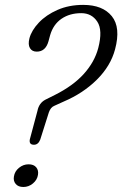

<svg xmlns="http://www.w3.org/2000/svg" viewBox="-20 -738 488 766"><path d="M129.5 -296Q135.5 -326.5 160.5 -340L198.5 -359Q271.5 -395.5 314.5 -443.2Q357.5 -491 372 -546.5Q390.5 -617.5 368.2 -651.5Q346 -685.5 304 -685.5Q258 -685.5 225.2 -663Q192.5 -640.5 180 -597.5L173.5 -573.5Q162 -532 126.5 -532Q108 -532 99.5 -546Q91 -560 97.5 -585.5Q106 -617 135 -647.8Q164 -678.5 209.5 -698.5Q255 -718.5 312 -718.5Q389.5 -718.5 426 -673.5Q462.5 -628.5 439 -541Q421.5 -475 366.8 -420.5Q312 -366 234.5 -333L197 -316Q182 -310 175 -290L140.5 -181Q132.5 -160.5 115.5 -160.5Q95 -160.5 99 -182ZM73 8Q53 8 42.8 -4Q32.5 -16 35.5 -33.5Q38.5 -54.5 55.8 -68.5Q73 -82.5 94 -82.5Q114.5 -82.5 124.5 -70.5Q134.5 -58.5 131.5 -40.5Q128.5 -20.5 111.5 -6.2Q94.5 8 73 8Z"/></svg>

Font: Fraunces 144pt SuperSoft Light
Style: Italic
Weight: 300
Italic angle: -16°
Version: Version 1.000;[b76b70a41]